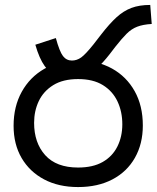

<svg xmlns="http://www.w3.org/2000/svg" viewBox="-20 -745 634 777"><path d="M265 -425Q236 -425 209.5 -436Q183 -447 161 -477.5Q139 -508 123 -564L206 -591Q221 -536 235 -518Q249 -500 271 -500Q291 -500 308.5 -512.5Q326 -525 358 -565L389 -605Q423 -649 451.5 -675Q480 -701 512 -713Q544 -725 588 -725L594 -648Q559 -646 535.5 -637Q512 -628 492.5 -608.5Q473 -589 447 -556L424 -526Q396 -490 371 -468Q346 -446 320.5 -435.5Q295 -425 265 -425ZM35 -236Q35 -314 68 -373.5Q101 -433 159.5 -466.5Q218 -500 296 -500Q375 -500 433.5 -467.5Q492 -435 525 -376Q558 -317 558 -237Q558 -163 526 -106.5Q494 -50 435 -19Q376 12 296 12Q217 12 158.5 -19Q100 -50 67.5 -105.5Q35 -161 35 -236ZM118 -248Q118 -167 163 -117Q208 -67 296 -67Q356 -67 395.5 -89.5Q435 -112 455 -152Q475 -192 475 -242Q475 -293 455.5 -334.5Q436 -376 396.5 -400.5Q357 -425 296 -425Q235 -425 195.5 -400.5Q156 -376 137 -336Q118 -296 118 -248Z"/></svg>

Font: ltelugu25
Style: Book
Weight: 400
Designer: Jelle Bosma - Monotype Design Team
Foundry: Monotype Imaging Inc.
Version: Version 2.003